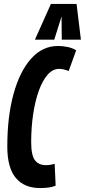

<svg xmlns="http://www.w3.org/2000/svg" viewBox="-20 -943 430 973"><path d="M183 10Q103 10 60 -41.5Q17 -93 17 -200Q17 -352 48.5 -466.5Q80 -581 137.5 -645.5Q195 -710 274 -710Q300 -710 324.5 -704.5Q349 -699 366 -688L328 -583Q301 -594 280 -594Q247 -594 221 -564Q195 -534 176.5 -482.5Q158 -431 148 -364Q138 -297 138 -223Q138 -156 157 -131Q176 -106 213 -106Q234 -106 257 -113L262 -2Q245 5 225.5 7.5Q206 10 183 10ZM157 -742 238 -923H368L390 -742H293L292 -860L255 -742Z"/></svg>

Font: Georama ExtraCondensed
Style: Bold Italic
Weight: 700
Width: 2
Italic angle: -9°
Designer: Jean-Baptiste Levee
Foundry: Production Type
Version: Version 1.000